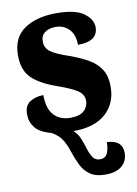

<svg xmlns="http://www.w3.org/2000/svg" viewBox="-88 -607 641 901"><g transform="rotate(-10 232.5 -156.0)"><path d="M341 237Q295 237 268 218Q241 199 226.5 169Q212 139 201 106Q187 63 170.5 39.5Q154 16 123 0Q70 -14 48.5 -41.5Q27 -69 27 -105Q27 -147 54 -164Q81 -181 118 -181Q118 -116 147 -85Q176 -54 225 -54Q271 -54 291 -73.5Q311 -93 311 -120Q311 -150 284 -168.5Q257 -187 198 -208Q115 -236 74 -274Q33 -312 33 -385Q33 -469 91 -509Q149 -549 244 -549Q336 -549 375.5 -519Q415 -489 415 -453Q415 -385 319 -385Q319 -434 293.5 -460Q268 -486 230 -486Q198 -486 178.5 -471.5Q159 -457 159 -429Q159 -398 183 -380Q207 -362 272 -340Q322 -322 358.5 -301Q395 -280 415.5 -248Q436 -216 436 -166Q436 -86 382.5 -38Q329 10 228 10Q247 27 256.5 50Q266 73 275 102Q284 131 295.5 146.5Q307 162 329 162Q353 162 363 142Q373 122 373 88Q412 90 429.5 106.5Q447 123 447 151Q447 191 419.5 214Q392 237 341 237Z"/></g></svg>

Font: Noto Serif SemiCondensed ExtraBold
Style: Regular
Weight: 800
Width: 4
Designer: Monotype Design Team
Foundry: Monotype Imaging Inc.
Version: Version 2.015